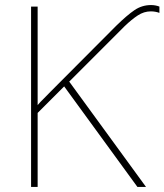

<svg xmlns="http://www.w3.org/2000/svg" viewBox="-20 -740 651 760"><path d="M578 -720Q542 -720 512.5 -700Q483 -680 440 -638L179 -376Q166 -362 153 -349.5Q140 -337 129 -324V-714H103V0H129V-293L234 -398L524 0H558L254 -417L473 -636Q501 -663 525.5 -679Q550 -695 577 -695Q595 -695 611 -689V-714Q595 -720 578 -720Z"/></svg>

Font: Noto Sans UI Thin
Style: Regular
Weight: 250
Designer: Monotype Design Team
Foundry: Monotype Imaging Inc.
Version: Version 1.901